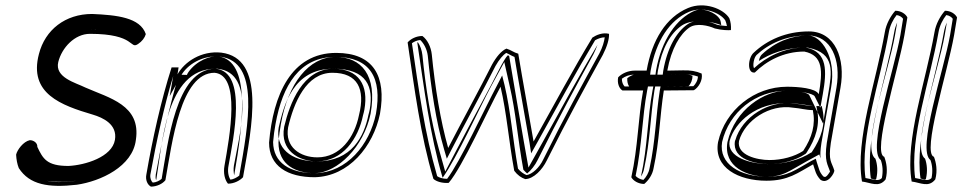

<svg xmlns="http://www.w3.org/2000/svg" viewBox="-20 -662 3584 715"><path d="M40 -86C41 -68 44 -51 50 -36C90 26 160 38 266 26C355 13 474 -42 486 -141C506 -271 386 -297 298 -336C262 -354 183 -373 197 -431C210 -484 258 -536 315 -536C486 -536 462 -477 494 -498C509 -508 519 -521 523 -535C502 -597 415 -606 323 -610C223 -610 148 -551 125 -461C86 -313 208 -270 326 -235C363 -224 418 -199 408 -141C397 -77 297 -47 235 -44C154 -44 140 -71 119 -115C120 -130 105 -140 91 -140C67 -135 44 -104 40 -86ZM55 -87C56 -72 58 -58 64 -45C100 10 163 23 267 11C354 -2 460 -54 471 -140C489 -258 383 -281 290 -322C261 -337 164 -358 182 -432C196 -490 250 -551 317 -551C444 -551 473 -516 485 -509C485 -509 486 -510 487 -510C497 -517 502 -524 507 -533C486 -581 412 -591 320 -595C227 -595 161 -543 140 -460C104 -325 213 -285 333 -249C370 -238 435 -211 423 -141C409 -61 294 -32 233 -29H232C146 -29 126 -62 105 -107L104 -110V-113C104 -117 99 -124 90 -125C77 -121 59 -101 55 -87ZM75 -86C77 -92 81 -101 86 -108C105 -68 125 -29 232 -29H234H236C318 -33 430 -70 443 -141C454 -204 393 -235 348 -248C235 -282 122 -317 160 -460C183 -551 257 -594 318 -595C405 -591 468 -585 488 -534C486 -529 484 -524 481 -521C455 -536 406 -551 317 -551C215 -551 175 -480 162 -431C146 -366 241 -340 270 -326L271 -325H272C364 -284 470 -266 451 -141C439 -47 328 2 259 12C170 22 122 16 85 -40C79 -54 76 -69 75 -86Z M525 -12C521 8 529 26 542 33C564 33 586 22 596 9C621 -131 652 -391 779 -391C878 -382 835 -154 816 -45C811 -18 817 8 829 22C851 22 873 11 885 -2C919 -194 970 -445 804 -466C730 -474 667 -432 641 -385L645 -411H619C580 -289 548 -145 525 -12ZM540 -12C562 -134 591 -266 625 -379L612 -304L654 -380C676 -420 733 -458 800 -451C948 -432 906 -204 871 -8C862 -1 849 6 838 7C830 -6 827 -25 831 -45C849 -146 903 -395 783 -406H782C634 -406 605 -125 582 4C574 11 562 17 549 18C543 13 538 1 540 -12ZM560 -12C559 -5 559 2 561 8C561 8 562 8 562 7C584 -120 596 -406 782 -406H786H789C939 -392 868 -144 851 -45C849 -32 850 -20 852 -9C887 -207 914 -436 793 -452C763 -455 713 -437 682 -394C679 -390 678 -387 676 -383L643 -384L642 -370C609 -258 581 -130 560 -12Z M982 -131C982 -44 1050 -2 1152 -2C1279 -5 1370 -117 1395 -238C1420 -379 1370 -465 1232 -465C1064 -465 997 -308 982 -131ZM1006 -200C1032 -345 1096 -450 1229 -450C1358 -450 1404 -373 1380 -238C1356 -122 1271 -20 1155 -17C1057 -17 998 -57 997 -133C999 -157 1002 -178 1006 -200ZM1018 -188C1037 -270 1071 -406 1221 -406C1349 -406 1371 -336 1357 -255C1356 -248 1354 -242 1352 -234C1336 -155 1291 -61 1160 -61C1061 -61 1005 -113 1018 -188ZM1026 -200C1022 -178 1019 -156 1017 -132C1017 -47 1082 -17 1154 -17C1237 -20 1334 -114 1360 -238C1386 -383 1325 -450 1229 -450C1131 -450 1053 -353 1026 -200ZM1038 -188C1023 -103 1091 -61 1160 -61C1256 -61 1314 -145 1332 -233C1334 -241 1336 -247 1337 -254C1353 -344 1317 -406 1221 -406C1108 -406 1059 -278 1038 -189ZM1053 -188C1074 -279 1120 -391 1218 -391C1312 -391 1341 -330 1317 -234C1300 -149 1246 -76 1162 -76C1098 -76 1040 -114 1053 -188Z M1498 -504C1524 -330 1545 -161 1594 4C1604 14 1628 21 1651 19C1703 -42 1796 -251 1844 -339C1867 -241 1874 -141 1895 -26C1907 -10 1921 0 1936 5C1968 4 2000 -31 2016 -64C2095 -222 2163 -345 2225 -458C2241 -489 2249 -517 2248 -536C2225 -542 2201 -532 2186 -522C2115 -405 2043 -271 1967 -135C1950 -236 1927 -358 1910 -462C1892 -467 1885 -475 1866 -481C1847 -473 1828 -450 1812 -421C1771 -339 1697 -204 1649 -111C1620 -213 1600 -337 1588 -459C1585 -487 1572 -514 1553 -528C1530 -528 1509 -517 1498 -504ZM1514 -501C1522 -507 1533 -512 1545 -513C1559 -500 1570 -478 1573 -455C1585 -333 1604 -208 1634 -105L1644 -71L1662 -106C1710 -199 1784 -334 1825 -416C1839 -441 1854 -458 1865 -465C1877 -460 1883 -455 1896 -450C1913 -346 1935 -229 1952 -130L1958 -91L1980 -130C2055 -265 2127 -397 2196 -512C2206 -518 2220 -523 2232 -523C2230 -507 2224 -486 2212 -463C2150 -350 2082 -227 2003 -68C1989 -38 1962 -13 1941 -10C1930 -14 1918 -23 1909 -34C1889 -147 1882 -247 1859 -345L1850 -381L1831 -344C1785 -258 1694 -60 1645 4C1629 4 1614 -1 1608 -6C1561 -167 1539 -331 1514 -501ZM1534 -503C1560 -331 1580 -164 1628 -1H1629C1681 -74 1765 -259 1809 -341L1858 -431L1878 -342C1901 -244 1908 -144 1929 -30C1933 -25 1939 -20 1943 -16C1957 -27 1973 -47 1982 -66C2061 -224 2128 -347 2190 -460C2196 -472 2201 -484 2205 -495C2139 -384 2071 -260 2001 -133L1948 -38L1931 -133C1914 -232 1893 -351 1876 -454C1874 -455 1873 -455 1871 -456C1862 -447 1856 -434 1847 -419C1806 -337 1731 -202 1683 -109L1638 -23L1614 -108C1585 -211 1565 -335 1553 -457C1551 -475 1545 -492 1536 -505Z M2282 -374C2278 -353 2285 -333 2298 -325H2375C2356 -222 2356 -114 2331 -2C2338 11 2357 23 2379 23C2394 11 2410 -11 2414 -36C2436 -137 2437 -230 2452 -325C2490 -325 2526 -326 2564 -326C2581 -336 2598 -363 2593 -388C2573 -397 2550 -401 2523 -400C2503 -400 2485 -399 2465 -399C2480 -482 2513 -536 2548 -560C2574 -577 2618 -567 2642 -556C2669 -549 2694 -549 2702 -550C2703 -566 2701 -581 2696 -594C2675 -629 2603 -658 2542 -632C2461 -598 2408 -514 2388 -399H2343C2319 -399 2295 -388 2282 -374ZM2296 -369C2308 -378 2324 -384 2341 -384H2401L2403 -399C2423 -511 2474 -587 2546 -618C2598 -640 2662 -615 2681 -586C2684 -579 2686 -572 2687 -565C2676 -566 2661 -567 2650 -570C2624 -582 2576 -595 2541 -572C2499 -543 2465 -484 2450 -399L2448 -384H2463C2484 -384 2500 -385 2520 -385C2543 -386 2562 -383 2579 -377C2579 -363 2570 -348 2562 -341C2524 -341 2491 -340 2455 -340H2440L2437 -325C2422 -228 2421 -136 2399 -36C2396 -18 2386 -2 2376 8C2363 6 2352 -1 2347 -7C2371 -120 2371 -225 2390 -325L2393 -340H2306C2300 -346 2295 -358 2296 -369ZM2316 -371C2315 -359 2318 -347 2323 -340H2413L2410 -325C2391 -224 2392 -117 2367 -5C2373 -14 2377 -24 2379 -36C2401 -136 2402 -229 2417 -325L2420 -340H2455C2485 -340 2511 -341 2544 -341C2553 -350 2559 -365 2559 -380C2548 -384 2537 -386 2523 -385H2522H2520C2503 -385 2486 -384 2463 -384H2428L2430 -399C2445 -483 2477 -538 2519 -567C2554 -590 2609 -584 2638 -577C2649 -574 2655 -573 2666 -568C2665 -576 2664 -583 2661 -590C2644 -618 2600 -629 2582 -626C2578 -625 2574 -625 2567 -622C2500 -594 2443 -513 2423 -399L2421 -384H2341C2340 -384 2327 -380 2316 -371Z M2654 -133C2637 -37 2731 11 2834 11C2916 11 2950 -18 3008 -50C3016 -27 3017 -13 3035 7C3062 27 3088 -18 3087 -27C3077 -60 3064 -61 3074 -130L3110 -336C3129 -442 3091 -545 2992 -545C2907 -545 2837 -513 2787 -466C2765 -447 2761 -387 2791 -392C2833 -434 2897 -470 2975 -470C3046 -456 3044 -397 3029 -311C3018 -334 2952 -339 2911 -339C2790 -339 2681 -253 2654 -133ZM2669 -133C2695 -245 2795 -324 2908 -324C2951 -324 3008 -315 3014 -303L3035 -261L3044 -311C3059 -396 3063 -469 2981 -485H2979H2978C2899 -485 2832 -449 2788 -408C2782 -417 2788 -448 2796 -455V-456C2843 -500 2908 -530 2989 -530C3075 -530 3113 -439 3095 -336L3059 -130C3049 -61 3063 -49 3071 -23C3069 -20 3068 -18 3065 -14C3057 -3 3053 -1 3046 -5C3030 -23 3031 -32 3022 -57L3018 -71L3002 -63C2942 -30 2915 -4 2837 -4C2736 -4 2656 -51 2669 -133ZM2689 -133C2673 -40 2763 -4 2837 -4C2895 -4 2917 -24 2980 -59L3031 -87L3036 -72C3034 -85 3035 -103 3039 -130L3075 -336C3095 -448 3039 -530 2989 -530C2928 -530 2867 -506 2818 -460C2813 -456 2808 -447 2806 -435C2846 -461 2904 -485 2978 -485H2985L2991 -484C3091 -464 3078 -393 3064 -311L3045 -202L2994 -307C2989 -318 2949 -324 2908 -324C2827 -324 2717 -255 2689 -133ZM2697 -137C2717 -208 2797 -281 2915 -278C2925 -278 2935 -277 2945 -276C2979 -273 3000 -267 3010 -267H3040L3043 -254C3055 -198 3038 -148 3004 -97L3003 -95L2999 -93C2962 -69 2905 -51 2843 -51C2776 -51 2686 -76 2697 -137ZM2717 -137C2705 -67 2798 -51 2843 -51C2892 -51 2942 -64 2978 -88L2981 -90L2984 -94C3018 -146 3035 -199 3022 -257L3020 -267H3010C2988 -267 2966 -274 2938 -276C2845 -291 2743 -227 2718 -139L2717 -138ZM2732 -137C2754 -215 2847 -275 2933 -261C2960 -259 2982 -252 3007 -252C3018 -198 3004 -150 2971 -100C2939 -79 2892 -66 2846 -66C2799 -66 2723 -84 2732 -137ZM3049 -32C3050 -29 3051 -28 3052 -24C3051 -28 3050 -29 3049 -32Z M3275 -542C3243 -359 3164 -142 3190 14C3223 18 3253 38 3278 6C3287 -27 3281 -57 3273 -78C3227 -92 3323 -391 3348 -531L3359 -597C3353 -610 3335 -622 3314 -622C3297 -603 3280 -573 3275 -542ZM3290 -542C3294 -566 3306 -590 3319 -606C3331 -604 3339 -598 3343 -592L3333 -531C3310 -401 3208 -103 3260 -66C3267 -47 3269 -24 3264 1C3252 14 3236 7 3203 1C3182 -150 3258 -360 3290 -542ZM3310 -542C3278 -361 3201 -150 3223 3C3229 4 3235 6 3240 7C3241 6 3242 6 3243 4C3250 -24 3247 -51 3240 -71C3186 -110 3289 -395 3313 -531L3321 -578C3316 -567 3312 -554 3310 -542Z M3460 -542C3428 -359 3349 -142 3375 14C3408 18 3438 38 3463 6C3472 -27 3466 -57 3458 -78C3412 -92 3508 -391 3533 -531L3544 -597C3538 -610 3520 -622 3499 -622C3482 -603 3465 -573 3460 -542ZM3475 -542C3479 -566 3491 -590 3504 -606C3516 -604 3524 -598 3528 -592L3518 -531C3495 -401 3393 -103 3445 -66C3452 -47 3454 -24 3449 1C3437 14 3421 7 3388 1C3367 -150 3443 -360 3475 -542ZM3495 -542C3463 -361 3386 -150 3408 3C3414 4 3420 6 3425 7C3426 6 3427 6 3428 4C3435 -24 3432 -51 3425 -71C3371 -110 3474 -395 3498 -531L3506 -578C3501 -567 3497 -554 3495 -542Z"/></svg>

Font: Snowfall
Style: EcoObl
Weight: 400
Designer: Jasper
Foundry: Cannot Into Space Fonts
Version: Version 0.9